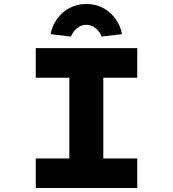

<svg xmlns="http://www.w3.org/2000/svg" viewBox="-20 -941 866 961"><path d="M159 0V-148H327V-552H159V-700H667V-552H497V-148H667V0ZM335 -758 233 -770Q242 -815 267.5 -849Q293 -883 330 -902Q367 -921 412 -921Q458 -921 494.5 -902Q531 -883 556.5 -849Q582 -815 591 -770L489 -758Q479 -783 458 -800Q437 -817 412 -817Q387 -817 366 -800Q345 -783 335 -758Z"/></svg>

Font: Lexend Peta
Style: Bold
Weight: 700
Designer: Bonnie Shaver-Troup, Thomas Jockin
Foundry: Lexend
Version: Version 1.007